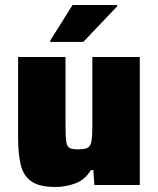

<svg xmlns="http://www.w3.org/2000/svg" viewBox="-20 -737 630 765"><path d="M202 8Q136 8 104 -15Q72 -38 62 -82.5Q52 -127 52 -191V-510H241V-241Q241 -193 244 -172.5Q247 -152 258 -147Q269 -142 293 -142Q319 -142 330.5 -149Q342 -156 345 -177.5Q348 -199 348 -243V-510H537V0H356L352 -59H342Q318 -20 279.5 -6Q241 8 202 8ZM180 -570V-575L269 -717H447V-712L312 -570Z"/></svg>

Font: Saira ExtraBold
Style: Regular
Weight: 800
Designer: Hector Gatti with collaboration of the Omnibus-Type team
Foundry: Omnibus-Type
Version: Version 1.100; ttfautohint (v1.8.3)